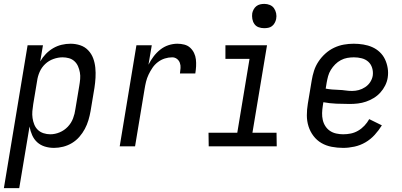

<svg xmlns="http://www.w3.org/2000/svg" viewBox="-48 -753 2068 988"><path d="M-28 215 94 -520H173L159 -437Q171 -458 188 -475.5Q205 -493 225.5 -505Q246 -517 269 -522.5Q292 -528 315 -528Q341 -528 365 -520Q389 -512 406 -494Q423 -476 431.5 -453Q440 -430 442.5 -404.5Q445 -379 443.5 -353Q442 -327 438 -301L418 -181Q414 -158 407 -134.5Q400 -111 388.5 -89.5Q377 -68 360.5 -49Q344 -30 322.5 -17Q301 -4 277 2Q253 8 230 8Q205 8 182.5 1Q160 -6 143.5 -21Q127 -36 117.5 -57.5Q108 -79 104 -102L51 215ZM211 -62Q235 -62 259 -72Q283 -82 301 -101Q319 -120 328 -144Q337 -168 340 -192L360 -312Q363 -329 364.5 -346.5Q366 -364 363 -380.5Q360 -397 353.5 -412Q347 -427 335 -438Q323 -449 307 -453.5Q291 -458 274 -458Q251 -458 227 -449.5Q203 -441 184.5 -423.5Q166 -406 156 -383Q146 -360 143 -337L123 -217Q120 -199 118.5 -181Q117 -163 119.5 -145.5Q122 -128 128.5 -112Q135 -96 147 -84.5Q159 -73 176 -67.5Q193 -62 211 -62Z M568 0 654 -520H733L716 -420Q727 -442 742 -462Q757 -482 776.5 -497.5Q796 -513 819 -520.5Q842 -528 865 -528Q883 -528 900.5 -523.5Q918 -519 930.5 -507.5Q943 -496 950.5 -480.5Q958 -465 960 -447.5Q962 -430 961 -411.5Q960 -393 957 -375H878Q880 -389 881 -403Q882 -417 877.5 -429.5Q873 -442 862.5 -450Q852 -458 838 -458Q819 -458 800 -452Q781 -446 764.5 -433.5Q748 -421 736.5 -404Q725 -387 716.5 -369Q708 -351 703.5 -332.5Q699 -314 696 -295L647 0Z M1026 0 1025 -70H1173L1236 -450H1112V-520H1326L1251 -70H1375L1376 0ZM1311 -608Q1296 -608 1282.5 -613Q1269 -618 1261 -629.5Q1253 -641 1250.5 -655.5Q1248 -670 1250 -685Q1252 -695 1257.5 -705Q1263 -715 1271.5 -721.5Q1280 -728 1290.5 -730.5Q1301 -733 1312 -733Q1327 -733 1340.5 -727.5Q1354 -722 1362 -710.5Q1370 -699 1373 -684.5Q1376 -670 1373 -655Q1371 -645 1365.5 -635Q1360 -625 1351.5 -618.5Q1343 -612 1332.5 -610Q1322 -608 1311 -608Z M1718 8Q1688 8 1659 2.5Q1630 -3 1606 -17Q1582 -31 1565 -53.5Q1548 -76 1539.5 -103Q1531 -130 1531 -159.5Q1531 -189 1536 -219L1556 -339Q1560 -364 1568 -389Q1576 -414 1591 -436.5Q1606 -459 1626.5 -477.5Q1647 -496 1671.5 -507.5Q1696 -519 1721.5 -523.5Q1747 -528 1772 -528Q1797 -528 1821.5 -524Q1846 -520 1867.5 -510.5Q1889 -501 1906 -485Q1923 -469 1933 -448Q1943 -427 1947 -402.5Q1951 -378 1947 -353Q1944 -333 1934 -313Q1924 -293 1909 -276.5Q1894 -260 1875 -248.5Q1856 -237 1835.5 -230Q1815 -223 1794 -220.5Q1773 -218 1752 -218Q1718 -218 1683 -219.5Q1648 -221 1616 -227L1613 -208Q1610 -189 1609.5 -171Q1609 -153 1613 -135.5Q1617 -118 1626.5 -103.5Q1636 -89 1650 -79.5Q1664 -70 1682 -66Q1700 -62 1718 -62Q1738 -62 1757.5 -66Q1777 -70 1795 -80.5Q1813 -91 1827.5 -106.5Q1842 -122 1852 -140L1917 -108Q1901 -82 1880 -59Q1859 -36 1832.5 -20.5Q1806 -5 1776 1.5Q1746 8 1718 8ZM1764 -285Q1781 -285 1798 -289.5Q1815 -294 1831 -304.5Q1847 -315 1857 -330.5Q1867 -346 1870 -363Q1873 -384 1867 -403.5Q1861 -423 1847 -435.5Q1833 -448 1813.5 -453Q1794 -458 1773 -458Q1756 -458 1739 -455Q1722 -452 1706 -443.5Q1690 -435 1677 -422Q1664 -409 1654.5 -393.5Q1645 -378 1640.5 -361.5Q1636 -345 1633 -328L1628 -297Q1643 -294 1660.5 -292.5Q1678 -291 1695.5 -290.5Q1713 -290 1729.5 -287.5Q1746 -285 1764 -285Z"/></svg>

Font: Iosevka SS18
Style: Italic
Weight: 400
Italic angle: -9°
Monospace: yes
Designer: Belleve Invis
Foundry: Belleve Invis
Version: Version 25.1.1; ttfautohint (v1.8.4)